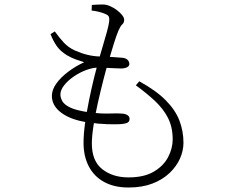

<svg xmlns="http://www.w3.org/2000/svg" viewBox="-20 -794 1040 855"><path d="M552 41Q489 41 444 16.5Q399 -8 375.5 -53Q352 -98 352 -158Q352 -197 359 -246.5Q366 -296 376.5 -347.5Q387 -399 398 -444Q409 -489 417 -518Q427 -553 437.5 -588Q448 -623 456 -652Q464 -681 466 -697Q468 -716 463 -722.5Q458 -729 444 -734Q431 -739 415.5 -742.5Q400 -746 388 -747L389 -772Q401 -773 413.5 -773.5Q426 -774 438 -774Q453 -774 469.5 -767Q486 -760 500.5 -749Q515 -738 524 -726.5Q533 -715 533 -706Q533 -693 525 -686Q517 -679 508 -659Q498 -635 487.5 -601.5Q477 -568 461 -514Q452 -484 440 -437Q428 -390 416 -337Q404 -284 396.5 -235.5Q389 -187 389 -155Q389 -77 435.5 -40.5Q482 -4 552 -4Q622 -4 665.5 -30Q709 -56 729 -95Q749 -134 749 -173Q749 -228 728 -269Q707 -310 670 -344.5Q633 -379 585 -414L600 -432Q675 -391 718 -347.5Q761 -304 779 -257Q797 -210 797 -158Q797 -123 781.5 -88Q766 -53 735 -23.5Q704 6 658.5 23.5Q613 41 552 41ZM514 -241Q495 -240 457.5 -241Q420 -242 371 -249Q296 -260 253.5 -291.5Q211 -323 211 -367Q211 -394 230.5 -421.5Q250 -449 283 -474Q316 -499 355 -517Q335 -523 317 -529.5Q299 -536 278 -548Q249 -566 233 -588.5Q217 -611 205 -642L224 -654Q244 -626 264.5 -604Q285 -582 314 -569Q370 -544 423.5 -542.5Q477 -541 522 -537Q539 -536 547.5 -528Q556 -520 556 -509Q556 -501 547.5 -495.5Q539 -490 522 -489Q513 -489 492.5 -490Q472 -491 451 -492Q430 -493 418 -493Q393 -493 363.5 -482Q334 -471 308 -453Q282 -435 265.5 -414Q249 -393 249 -373Q249 -359 257.5 -343.5Q266 -328 293 -315Q320 -302 376 -294Q429 -287 468 -288.5Q507 -290 525 -288Q539 -287 548 -281Q557 -275 557 -264Q557 -254 549 -248.5Q541 -243 514 -241Z"/></svg>

Font: Noto Serif KR ExtraLight
Style: Regular
Weight: 200
Designer: Ryoko NISHIZUKA 西塚涼子 (kana & ideographs); Frank Grießhammer (Latin, Greek & Cyrillic); Wenlong ZHANG 张文龙 (bopomofo); San
Foundry: Adobe
Version: Version 2.002-H1;hotconv 1.1.0;makeotfexe 2.6.0